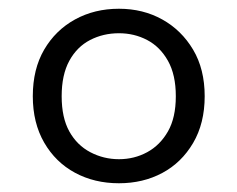

<svg xmlns="http://www.w3.org/2000/svg" viewBox="-20 -740 543 439"><path d="M252 -321Q196 -321 151.5 -345Q107 -369 81 -414Q55 -459 55 -520Q55 -582 81 -626.5Q107 -671 151.5 -695.5Q196 -720 252 -720Q307 -720 351 -695.5Q395 -671 421.5 -626.5Q448 -582 448 -520Q448 -458 421.5 -413Q395 -368 351 -344.5Q307 -321 252 -321ZM252 -376Q287 -376 316.5 -392Q346 -408 364 -439.5Q382 -471 382 -520Q382 -569 364 -601Q346 -633 316.5 -648.5Q287 -664 252 -664Q216 -664 186 -648.5Q156 -633 138.5 -601Q121 -569 121 -520Q121 -471 138.5 -439.5Q156 -408 186.5 -392Q217 -376 252 -376Z"/></svg>

Font: TikTok Sans 24pt Light
Style: Regular
Weight: 300
Version: Version 4.000